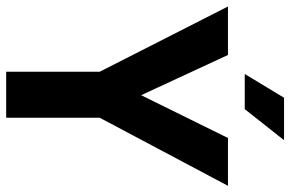

<svg xmlns="http://www.w3.org/2000/svg" viewBox="-182 -742 917 606"><g transform="rotate(90 276.0 -438.5)"><path d="M559 -700 344 -295V0H199V-295L-7 -700H146L273 -426L408 -700ZM206 -753 281 -877H415L317 -753Z"/></g></svg>

Font: Gudea
Style: Bold
Weight: 700
Designer: Agustina Mingote
Foundry: Agustina Mingote
Version: Version 1.002